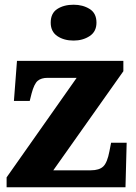

<svg xmlns="http://www.w3.org/2000/svg" viewBox="-20 -794 576 814"><path d="M8 0V-42L305 -464H182Q155 -464 140 -451.5Q125 -439 114 -398L106 -366H39L52 -536H503V-492L206 -72H365Q401 -72 418 -88.5Q435 -105 444 -153L451 -189H517L512 0ZM292 -622Q251 -622 223 -641Q195 -660 195 -698Q195 -738 223 -756Q251 -774 292 -774Q331 -774 360 -756Q389 -738 389 -698Q389 -660 360 -641Q331 -622 292 -622Z"/></svg>

Font: Noto Serif Armenian ExtraBold
Style: Regular
Weight: 800
Version: Version 2.007